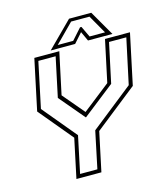

<svg xmlns="http://www.w3.org/2000/svg" viewBox="-124 -954 917 1051"><g transform="rotate(-15 334.5 -429.0)"><path d="M178 0 225 -221.5 66 -412.5 127 -700H268.5L218 -463.5L325 -337H315.5L477 -463.5L527.5 -700H669L608 -412.5L366.5 -221.5L319.5 0ZM204.5 -21.5H302.5L346.5 -231L587.5 -422L642.5 -678.5H544.5L496.5 -454L316 -312.5H315L194.5 -455L242 -678.5H144L89.5 -420.5L248.5 -229.5ZM366 -858H492L574 -716H435.5L410.5 -770L362.5 -716H224ZM373 -840 269 -735H356.5L412 -797H420L449.5 -735H537L477 -840Z"/></g></svg>

Font: Tourney Thin ExtraLight
Style: Italic
Weight: 250
Italic angle: -12°
Version: Version 1.015